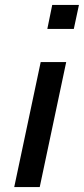

<svg xmlns="http://www.w3.org/2000/svg" viewBox="-20 -763 342 783"><path d="M173 -645 193 -743H302L281 -645ZM38 0 146 -510H250L142 0Z"/></svg>

Font: Saira SemiExpanded Medium
Style: Italic
Weight: 500
Width: 6
Italic angle: -12°
Designer: Hector Gatti with collaboration of the Omnibus-Type team
Foundry: Omnibus-Type
Version: Version 1.101